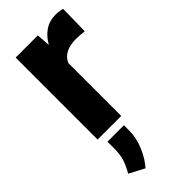

<svg xmlns="http://www.w3.org/2000/svg" viewBox="-251 -583 875 875"><g transform="rotate(-45 186.5 -145.5)"><path d="M361.3 -532.2 358.9 -390.1Q348.6 -391.6 333.3 -392.8Q317.9 -394 306.6 -394Q227.1 -394 203.6 -341.3V0H51.3V-528.3H194.3L199.2 -461.9Q218.8 -497.6 248.5 -517.8Q278.3 -538.1 316.9 -538.1Q342.3 -538.1 361.3 -532.2ZM182.1 38.6V73.2Q182.1 120.6 161.6 168.5Q141.1 216.3 112.8 247.1L39.6 208.5Q55.7 182.1 65.9 153.1Q76.2 124 76.2 81.1V38.6Z"/></g></svg>

Font: Vazirmatn UI FD ExtraBold
Style: Regular
Weight: 800
Designer: Saber Rastikerdar
Foundry: Saber Rastikerdar
Version: Version 33.003